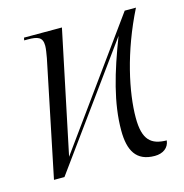

<svg xmlns="http://www.w3.org/2000/svg" viewBox="-87 -617 681 709"><g transform="rotate(-15 254.0 -262.5)"><path d="M420 11C451 11 474 -5 477 -33C418 -34 388 -58 388 -143C388 -239 419 -387 494 -536H451L113 -68L211 -536H66L64 -526H77C116 -526 134 -520 134 -487C134 -475 131 -459 128 -441L37 0H77L405 -452C356 -325 324 -216 324 -112C324 -35 349 11 420 11Z"/></g></svg>

Font: Noto Serif Display SemiCondensed Light
Style: Italic
Weight: 300
Width: 4
Italic angle: -12°
Designer: Monotype Design Team
Foundry: Monotype Imaging Inc.
Version: Version 2.009